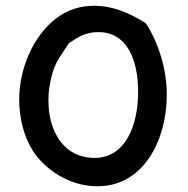

<svg xmlns="http://www.w3.org/2000/svg" viewBox="-20 -645 656 670"><path d="M489 -564C429 -602 369 -625 310 -625C261 -625 216 -611 177 -582C94 -518 47 -404 47 -297C47 -236 62 -171 94 -120C131 -61 215 5 320 5C483 5 562 -159 562 -314C562 -408 531 -499 489 -564ZM221 -495C255 -517 280 -533 323 -533C423 -533 462 -437 462 -325C462 -204 416 -94 310 -94C293 -94 275 -96 256 -103C188 -127 149 -202 149 -295C149 -311 150 -328 153 -344C166 -423 183 -436 221 -495Z"/></svg>

Font: Itim
Style: Regular
Weight: 400
Designer: CadsonDemak Team
Foundry: Pablo Impallari
Version: Version 1.002;PS 001.002;hotconv 1.0.88;makeotf.lib2.5.64775